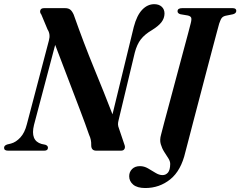

<svg xmlns="http://www.w3.org/2000/svg" viewBox="-40 -740 1180 943"><path d="M127 -126.5Q108 -49 164 -33L183 -29Q195.5 -24.5 195.5 -14.5Q195.5 0 177.5 0H-0.5Q-20 0 -20 -14Q-20 -25.5 -4.5 -30.5L14 -35Q38.5 -41.5 60 -64.8Q81.5 -88 92 -130L200 -540.5Q209 -571.5 193.5 -595.5L163 -668.5Q154.5 -679 158 -689.5Q161.5 -700 176.5 -700H279.5Q296 -700 305.2 -692.5Q314.5 -685 322 -668Q372.5 -525 421.2 -406.8Q470 -288.5 512.5 -178.5L617 -607.5Q632 -664.5 658.2 -692Q684.5 -719.5 717.5 -719.5Q740.5 -719.5 754.2 -707Q768 -694.5 768 -673Q767.5 -650 753 -631Q738.5 -612 706 -592Q671 -571.5 651.8 -546.8Q632.5 -522 622 -481.5L543 -152Q539.5 -139 539.5 -129.8Q539.5 -120.5 545 -107L571 -30Q576 -17.5 571.5 -8.8Q567 0 554.5 0H432.5Q407.5 0 408 -28Q409 -54 397.5 -78Q380.5 -127.5 353.2 -199.2Q326 -271 294.2 -353.8Q262.5 -436.5 231 -519.5ZM1036.5 -624Q1034 -615.5 1024.8 -581Q1015.5 -546.5 1001.8 -494.5Q988 -442.5 972 -381.5Q956 -320.5 939.8 -258.5Q923.5 -196.5 909.2 -142Q895 -87.5 884.8 -48Q874.5 -8.5 870.5 6.5Q849.5 98 796.2 140.8Q743 183.5 673.5 183.5Q634 183.5 614.2 166.8Q594.5 150 594.5 125.5Q594.5 104.5 608.8 90.2Q623 76 647.5 76Q668 76 687 87Q706 98 723.8 109Q741.5 120 758.5 120Q774 120 784.8 107.8Q795.5 95.5 796 65.5Q796 52 786.8 37.5Q777.5 23 766.5 5.8Q755.5 -11.5 749.5 -32.2Q743.5 -53 751 -78.5Q755 -95 766.5 -138.2Q778 -181.5 793.8 -239.8Q809.5 -298 826.2 -361Q843 -424 858.2 -480.5Q873.5 -537 884 -576.5Q894.5 -616 897 -626.5Q902 -646 898.8 -653.5Q895.5 -661 882 -664L846.5 -670Q832 -674 832 -684.5Q832 -700 854.5 -700H1102.5Q1120.5 -700 1120.5 -687Q1120.5 -674.5 1104.5 -670L1067.5 -662.5Q1055.5 -659.5 1049.5 -652.2Q1043.5 -645 1036.5 -624Z"/></svg>

Font: Fraunces 72pt S000 SemiBold
Style: Italic
Weight: 600
Italic angle: -16°
Version: Version 1.000; ttfautohint (v1.8.3)